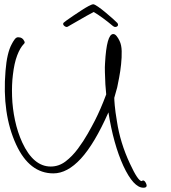

<svg xmlns="http://www.w3.org/2000/svg" viewBox="-20 -778 800 897"><path d="M649.9 99Q603.9 99 556.3 -3Q509.8 -105 486.6 -253Q421.5 -106 358 -37Q294.4 32 229.4 32Q117.4 32 55.2 -103Q-11 -247 5.8 -447Q12.4 -531 34.9 -572Q40.4 -583 48 -593.5Q55.5 -604 64.5 -604Q85.5 -604 93.9 -585Q97.5 -578 91.7 -573Q73.9 -555 60.2 -519Q46.5 -483 40.2 -428Q34.6 -383 36.4 -327.5Q38.2 -272 50.1 -216Q62.1 -160 84.1 -112Q136 0 217 0Q255 0 286.5 -24Q317.9 -48 344.2 -83.5Q370.5 -119 389.7 -153Q409.6 -188 423.4 -215Q437.1 -242 449.5 -270.5Q462 -299 476.2 -337L472.3 -384Q470.7 -417 470.1 -441.5Q469.4 -466 470.7 -482Q478.1 -619 509.1 -619Q517.1 -619 524.8 -609.5Q532.5 -600 538.5 -587Q547.9 -568 548.5 -539Q549.2 -510 545.7 -477.5Q542.3 -445 536.8 -416.5Q531.4 -388 527.6 -370L513.9 -321Q513.7 -313 516.1 -285.5Q518.4 -258 526.3 -211Q541.4 -111 586.8 -14Q624.7 68 641.7 68Q644.7 68 644.9 66.5Q645 65 648 65Q656 65 662 78Q671.9 99 649.9 99ZM291.1 -652Q287.1 -652 281.6 -656Q276.2 -660 275.3 -664Q274.1 -669 277.4 -672Q279 -674 291.4 -683Q303.8 -692 322.4 -704.5Q341.1 -717 360.2 -729.5Q379.3 -742 394.4 -750Q409.6 -758 415.6 -758Q421.6 -758 437.6 -747Q453.7 -736 472.2 -720.5Q490.8 -705 506.6 -691Q522.3 -677 528.9 -670Q530.4 -668 531.3 -664Q532.4 -659 528.3 -655.5Q524.1 -652 519.1 -652Q512.1 -652 505.7 -658Q484.5 -676 459.9 -694Q435.2 -712 417.9 -722Q404.5 -715 385.4 -704.5Q366.4 -694 347 -682.5Q327.7 -671 313 -663Q298.4 -655 295.8 -653Q294.1 -652 291.1 -652Z"/></svg>

Font: Oooh Baby
Style: Normal
Weight: 400
Designer: Robert E. Leuschke
Foundry: Robert E. Leuschke
Version: Version 1.011; ttfautohint (v1.8.3)